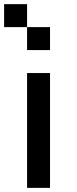

<svg xmlns="http://www.w3.org/2000/svg" viewBox="-131 -909 373 929"><path d="M111.1 0H0V-555.6H111.1ZM0 -777.8H-111.1V-888.9H0ZM111.1 -666.7H0V-777.8H111.1Z"/></svg>

Font: Pixeloid Sans
Style: Regular
Weight: 400
Designer: GGBotNet
Foundry: GGBotNet
Version: 0.5